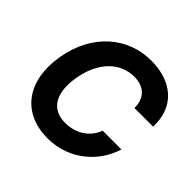

<svg xmlns="http://www.w3.org/2000/svg" viewBox="-182 -922 1117 1117"><g transform="rotate(45 376.0 -363.5)"><path d="M583.8 -472.7H737.2C744.3 -640.6 631 -737.2 457.7 -737.2C270.2 -737.2 106.2 -606.9 67.1 -372.9C27.7 -131.4 152.3 9.9 350.9 9.9C533.4 9.9 661.6 -114.7 700.6 -248.6H546.2C518.8 -171.5 446.4 -126.1 359 -126.1C253.2 -126.1 195.3 -203.5 220.2 -354.4C246.1 -510.7 338.8 -601.2 455.3 -601.2C535.9 -601.2 585.6 -553.3 583.8 -472.7Z"/></g></svg>

Font: Margiela Sans
Style: Bold Italic
Weight: 700
Italic angle: -9.39999°
Designer: Stefan Endress, Andreas Faust
Version: Version 1.100;FEAKit 1.0